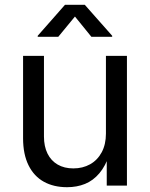

<svg xmlns="http://www.w3.org/2000/svg" viewBox="-20 -781 631 808"><path d="M77.1 -199.2V-545.9H165V-206.5Q165 -165 179.9 -134.8Q194.8 -104.5 222.7 -88.4Q250.5 -72.3 288.6 -72.3Q328.1 -72.3 359.1 -89.6Q390.1 -106.9 408 -140.1Q425.8 -173.3 425.8 -218.8V-545.9H514.2V0H429.2V-132.3H440.9Q424.3 -82.5 398.2 -51.8Q372.1 -21 337.9 -7.1Q303.7 6.8 262.2 6.8Q206.1 6.8 164.6 -16.1Q123 -39.1 100.1 -85.4Q77.1 -131.8 77.1 -199.2ZM138.7 -626V-630.4L253.4 -760.7H336.9L452.1 -630.4V-626H364.7L295.4 -711.4L225.1 -626Z"/></svg>

Font: Raveo Variable
Style: Regular
Weight: 400
Designer: Jakub Foglar, Rasmus Andersson (Inter)
Foundry: Jakubfoglar.com
Version: Version 1.000;Glyphs 3.2.3 (3260)